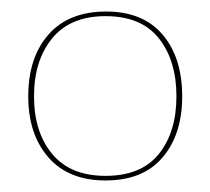

<svg xmlns="http://www.w3.org/2000/svg" viewBox="-20 -726 365 333"><path d="M164 -706Q228 -706 262 -666Q296 -626 296 -559Q296 -493 262 -453Q228 -413 163 -413Q99 -413 64 -453Q29 -493 29 -559Q29 -626 64 -666Q99 -706 164 -706ZM163 -421Q225 -421 255.5 -459Q286 -497 286 -559Q286 -621 255.5 -659.5Q225 -698 163 -698Q102 -698 70.5 -659.5Q39 -621 39 -559Q39 -497 70.5 -459Q102 -421 163 -421Z"/></svg>

Font: Aleo Thin
Style: Regular
Weight: 250
Designer: Alessio Laiso
Foundry: Alessio Laiso
Version: Version 2.001;gftools[0.9.29]